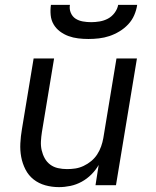

<svg xmlns="http://www.w3.org/2000/svg" viewBox="-20 -760 640 788"><path d="M222 8Q193 8 166 0.5Q139 -7 118 -23.5Q97 -40 84.5 -64.5Q72 -89 67 -116Q62 -143 63.5 -172Q65 -201 70 -230L118 -520H202L152 -218Q149 -199 148 -180Q147 -161 151 -143.5Q155 -126 163.5 -110.5Q172 -95 186 -84.5Q200 -74 218 -70Q236 -66 255 -66Q272 -66 289 -68.5Q306 -71 323 -79Q340 -87 354.5 -99Q369 -111 379 -126.5Q389 -142 395 -159Q401 -176 404 -193L458 -520H542L456 0H372L385 -83Q373 -62 355 -44Q337 -26 315 -14Q293 -2 269 3Q245 8 222 8ZM343 -600Q322 -600 301 -602.5Q280 -605 261 -612Q242 -619 226 -631Q210 -643 200 -660Q190 -677 188 -698Q186 -719 189 -740H267Q264 -723 270.5 -707.5Q277 -692 290 -683.5Q303 -675 320 -672Q337 -669 354 -669Q371 -669 389 -672Q407 -675 423 -683.5Q439 -692 450.5 -707.5Q462 -723 465 -740H543Q540 -719 531 -698Q522 -677 506 -660Q490 -643 470 -631Q450 -619 429 -612Q408 -605 386 -602.5Q364 -600 343 -600Z"/></svg>

Font: Iosevka Extended Oblique
Style: Regular
Weight: 400
Width: 7
Italic angle: -9°
Monospace: yes
Designer: Belleve Invis
Foundry: Belleve Invis
Version: Version 32.0.1; ttfautohint (v1.8.4)